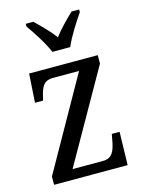

<svg xmlns="http://www.w3.org/2000/svg" viewBox="-116 -834 671 903"><g transform="rotate(-15 219.5 -383.0)"><path d="M187 -606H274C292 -651 334 -715 360 -753V-766H323C292 -736 256 -701 230 -665C204 -701 168 -736 137 -766H100V-753C127 -715 169 -651 187 -606ZM33 0H391L395 -161H357L352 -134C343 -81 329 -49 285 -49H136L389 -495V-536H55L46 -396H85L88 -407C100 -459 111 -487 159 -487H285L33 -40Z"/></g></svg>

Font: Noto Serif Sinhala Condensed
Style: Regular
Weight: 400
Width: 3
Designer: Jelle Bosma - Monotype Design Team
Foundry: Monotype Imaging Inc.
Version: Version 2.007